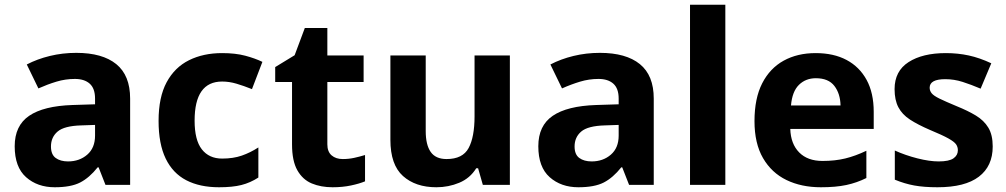

<svg xmlns="http://www.w3.org/2000/svg" viewBox="-20 -780 4246 810"><path d="M302 -557Q412 -557 470.5 -509.5Q529 -462 529 -364V0H425L396 -74H392Q357 -30 318 -10Q279 10 211 10Q138 10 90 -32.5Q42 -75 42 -163Q42 -250 103 -291.5Q164 -333 286 -337L381 -340V-364Q381 -407 358.5 -427Q336 -447 296 -447Q256 -447 218 -435.5Q180 -424 142 -407L93 -508Q137 -531 190.5 -544Q244 -557 302 -557ZM323 -251Q251 -249 223 -225Q195 -201 195 -162Q195 -128 215 -113.5Q235 -99 267 -99Q315 -99 348 -127.5Q381 -156 381 -208V-253Z M904 10Q823 10 766 -19.5Q709 -49 679 -111Q649 -173 649 -270Q649 -370 683 -433Q717 -496 777.5 -526Q838 -556 917 -556Q973 -556 1014.5 -545Q1056 -534 1087 -519L1043 -404Q1008 -418 977.5 -427Q947 -436 917 -436Q801 -436 801 -271Q801 -189 831.5 -150Q862 -111 917 -111Q964 -111 1000 -123.5Q1036 -136 1070 -158V-31Q1036 -9 998.5 0.5Q961 10 904 10Z M1426 -109Q1451 -109 1474 -114Q1497 -119 1520 -126V-15Q1496 -5 1460.5 2.5Q1425 10 1383 10Q1334 10 1295.5 -6Q1257 -22 1234.5 -61.5Q1212 -101 1212 -171V-434H1141V-497L1223 -547L1266 -662H1361V-546H1514V-434H1361V-171Q1361 -140 1379 -124.5Q1397 -109 1426 -109Z M2131 -546V0H2017L1997 -70H1989Q1963 -28 1917.5 -9Q1872 10 1821 10Q1733 10 1680 -37.5Q1627 -85 1627 -190V-546H1776V-227Q1776 -169 1797 -139Q1818 -109 1864 -109Q1932 -109 1957 -155.5Q1982 -202 1982 -289V-546Z M2511 -557Q2621 -557 2679.5 -509.5Q2738 -462 2738 -364V0H2634L2605 -74H2601Q2566 -30 2527 -10Q2488 10 2420 10Q2347 10 2299 -32.5Q2251 -75 2251 -163Q2251 -250 2312 -291.5Q2373 -333 2495 -337L2590 -340V-364Q2590 -407 2567.5 -427Q2545 -447 2505 -447Q2465 -447 2427 -435.5Q2389 -424 2351 -407L2302 -508Q2346 -531 2399.5 -544Q2453 -557 2511 -557ZM2532 -251Q2460 -249 2432 -225Q2404 -201 2404 -162Q2404 -128 2424 -113.5Q2444 -99 2476 -99Q2524 -99 2557 -127.5Q2590 -156 2590 -208V-253Z M3040 0H2891V-760H3040Z M3421 -556Q3497 -556 3551.5 -527Q3606 -498 3636 -443Q3666 -388 3666 -308V-236H3314Q3316 -173 3351.5 -137Q3387 -101 3450 -101Q3503 -101 3546 -111.5Q3589 -122 3635 -144V-29Q3595 -9 3550.5 0.5Q3506 10 3443 10Q3361 10 3298 -20.5Q3235 -51 3199 -113Q3163 -175 3163 -269Q3163 -365 3195.5 -428.5Q3228 -492 3286 -524Q3344 -556 3421 -556ZM3422 -450Q3379 -450 3350.5 -422Q3322 -394 3317 -335H3526Q3525 -385 3500 -417.5Q3475 -450 3422 -450Z M4168 -162Q4168 -79 4109.5 -34.5Q4051 10 3935 10Q3878 10 3837 2.5Q3796 -5 3755 -22V-145Q3799 -125 3850 -112Q3901 -99 3940 -99Q3984 -99 4002.5 -112Q4021 -125 4021 -146Q4021 -160 4013.5 -171Q4006 -182 3981 -196Q3956 -210 3903 -232Q3852 -254 3819 -275.5Q3786 -297 3770 -327.5Q3754 -358 3754 -404Q3754 -480 3813 -518Q3872 -556 3970 -556Q4021 -556 4067 -546Q4113 -536 4162 -513L4117 -406Q4077 -423 4041 -434.5Q4005 -446 3968 -446Q3935 -446 3918.5 -437Q3902 -428 3902 -410Q3902 -397 3910.5 -386.5Q3919 -376 3943.5 -364Q3968 -352 4016 -332Q4063 -313 4097 -292.5Q4131 -272 4149.5 -241.5Q4168 -211 4168 -162Z"/></svg>

Font: Noto Sans Balinese
Style: Regular
Weight: 400
Designer: Aditya Bayu, David Williams
Foundry: David Williams
Version: Version 2.003